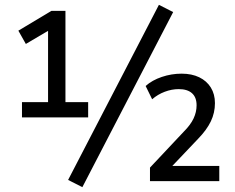

<svg xmlns="http://www.w3.org/2000/svg" viewBox="-20 -750 974 795"><path d="M71 -264V-327H179V-639L209 -640L87 -568L56 -623L193 -705H251V-327H345V-264ZM321 25 262 -5 638 -730 697 -700ZM601 0V-56L742 -206Q769 -233 781.5 -259.5Q794 -286 794 -314Q794 -347 775 -364Q756 -381 720 -381Q691 -381 662 -370Q633 -359 610 -339L583 -394Q610 -418 650 -431.5Q690 -445 732 -445Q774 -445 805 -430Q836 -415 853 -387.5Q870 -360 870 -323Q870 -283 853 -247.5Q836 -212 800 -175L686 -55V-63H888V0Z"/></svg>

Font: Nunito Sans 10pt SemiCondensed Medium
Style: Regular
Weight: 500
Width: 4
Designer: Vernon Adams
Foundry: Vernon Adams
Version: Version 3.101;gftools[0.9.27]